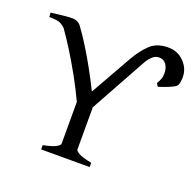

<svg xmlns="http://www.w3.org/2000/svg" viewBox="-115 -767 909 889"><g transform="rotate(20 339.0 -322.5)"><path d="M176 0V-21Q221 -30 238.5 -40Q256 -50 256 -57V-263Q232 -315 200 -373Q168 -431 136.5 -481Q105 -531 82 -563Q73 -573 58 -581Q43 -589 2 -589L0 -610Q29 -614 58 -617Q87 -620 107 -620Q130 -620 146 -602Q170 -570 198.5 -524.5Q227 -479 254.5 -429Q282 -379 305 -332L421 -537Q447 -582 479.5 -613.5Q512 -645 569 -645Q615 -645 646.5 -613Q678 -581 678 -538Q678 -516 672 -500Q668 -491 650.5 -482.5Q633 -474 613.5 -467Q594 -460 584 -457L575 -472Q582 -484 587 -496.5Q592 -509 592 -526Q592 -551 580 -569Q568 -587 544 -587Q525 -587 509.5 -571.5Q494 -556 483 -535L334 -265V-57Q334 -50 351.5 -40Q369 -30 415 -21V0Z"/></g></svg>

Font: ChillKai
Style: Regular
Weight: 400
Designer: ChillType
Foundry: 寒蝉字型
Version: Version 2.000